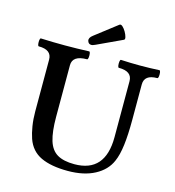

<svg xmlns="http://www.w3.org/2000/svg" viewBox="-125 -960 979 1077"><g transform="rotate(15 365.0 -421.5)"><path d="M367 13Q270 13 210.5 -15Q151 -43 128 -109Q118 -138 111.5 -177.5Q105 -217 105 -263V-563Q105 -620 30 -620Q25 -620 23.5 -631.5Q22 -643 23.5 -654.5Q25 -666 30 -666Q101 -663 170 -663Q240 -663 310 -666Q315 -666 316.5 -654.5Q318 -643 316.5 -631.5Q315 -620 310 -620Q226 -620 226 -563V-264Q226 -177 241.5 -126.5Q257 -76 293.5 -54.5Q330 -33 393 -33Q572 -33 572 -238V-563Q572 -620 495 -620Q490 -620 488.5 -631.5Q487 -643 488.5 -654.5Q490 -666 495 -666Q551 -663 606 -663Q663 -663 718 -666Q723 -666 724.5 -654.5Q726 -643 724.5 -631.5Q723 -620 718 -620Q643 -620 643 -563V-356Q643 -271 635.5 -210.5Q628 -150 611 -112Q586 -54 523 -20.5Q460 13 367 13ZM312 -704Q295 -704 290 -721.5Q285 -739 308 -756L435 -854Q443 -860 453.5 -850.5Q464 -841 473 -825.5Q482 -810 485.5 -796Q489 -782 481 -779L335 -711Q328 -708 322.5 -706Q317 -704 312 -704Z"/></g></svg>

Font: Junicode
Style: Bold
Weight: 700
Designer: Peter S. Baker
Version: Version 2.100; ttfautohint (v1.8.4)